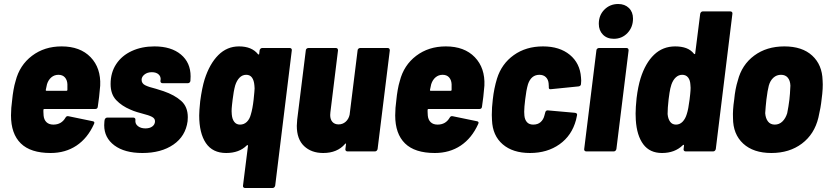

<svg xmlns="http://www.w3.org/2000/svg" viewBox="-20 -757 4142 960"><path d="M469 -224Q468 -212 456 -212H202Q197 -212 197 -207V-198Q197 -185 198 -179Q200 -158 212.5 -146Q225 -134 247 -134Q287 -134 307 -168Q312 -178 322 -176L443 -151Q456 -149 450 -137Q418 -66 362.5 -29Q307 8 233 8Q133 8 84 -40Q35 -88 35 -180Q35 -216 41 -259Q43 -281 47.5 -307Q52 -333 58 -352Q78 -431 140 -478Q202 -525 288 -525Q381 -525 433 -471Q485 -417 481 -329Q476 -268 469 -224ZM215 -336 209 -308Q208 -303 213 -303H312Q317 -303 317 -308V-336Q316 -357 304.5 -370Q293 -383 272 -383Q252 -383 237 -370.5Q222 -358 215 -336Z M501 -131Q501 -143 502 -149L503 -157Q504 -162 507.5 -165.5Q511 -169 516 -169H647Q652 -169 655 -165.5Q658 -162 657 -157V-156Q655 -138 669.5 -126.5Q684 -115 707 -115Q729 -115 742 -125Q755 -135 755 -151Q755 -165 739.5 -173Q724 -181 692 -189Q684 -191 665.5 -196.5Q647 -202 632 -209Q589 -227 561 -256.5Q533 -286 533 -337Q533 -394 561 -436.5Q589 -479 639 -502Q689 -525 752 -525Q836 -525 884.5 -484.5Q933 -444 933 -375Q933 -360 932 -352Q931 -347 927.5 -344Q924 -341 919 -341H793Q782 -341 782 -353L783 -357Q785 -374 773 -385Q761 -396 739 -396Q717 -396 702.5 -384.5Q688 -373 688 -358Q688 -340 705.5 -331Q723 -322 760 -313L798 -301Q853 -282 886 -252.5Q919 -223 919 -171Q919 -158 918 -151Q908 -76 847 -34Q786 8 692 8Q603 8 552 -30Q501 -68 501 -131Z M1291 -517H1429Q1434 -517 1437 -513.5Q1440 -510 1439 -505L1356 171Q1355 176 1351.5 179.5Q1348 183 1343 183H1205Q1200 183 1197 179.5Q1194 176 1195 171L1220 -28Q1220 -31 1218 -31.5Q1216 -32 1214 -30Q1176 8 1111 8Q1043 8 1009.5 -41.5Q976 -91 976 -180Q976 -203 981 -251Q990 -318 1003 -360Q1028 -438 1071.5 -481.5Q1115 -525 1175 -525Q1239 -525 1270 -486Q1272 -484 1274 -484.5Q1276 -485 1276 -488L1278 -505Q1279 -510 1282.5 -513.5Q1286 -517 1291 -517ZM1248 -258Q1253 -306 1253 -315L1252 -330Q1250 -355 1240 -369Q1230 -383 1211 -383Q1192 -383 1178 -369Q1164 -355 1156 -330Q1148 -301 1143 -258Q1142 -250 1140 -232Q1138 -214 1138 -201Q1138 -190 1139 -184Q1141 -161 1151.5 -147.5Q1162 -134 1180 -134Q1200 -134 1214 -147.5Q1228 -161 1234 -184Q1243 -213 1248 -258Z M1781 -517H1918Q1929 -517 1929 -505L1868 -12Q1867 -7 1863.5 -3.5Q1860 0 1855 0H1717Q1712 0 1709 -3.5Q1706 -7 1707 -12L1710 -36Q1711 -39 1709 -39.5Q1707 -40 1705 -37Q1666 8 1596 8Q1537 8 1500.5 -26.5Q1464 -61 1464 -128Q1464 -137 1466 -159L1509 -505Q1509 -510 1513 -513.5Q1517 -517 1522 -517H1659Q1670 -517 1670 -505L1632 -196Q1631 -191 1631 -182Q1631 -160 1642 -147.5Q1653 -135 1673 -135Q1693 -135 1708 -148Q1723 -161 1728 -183L1768 -505Q1768 -510 1772 -513.5Q1776 -517 1781 -517Z M2390 -224Q2389 -212 2377 -212H2123Q2118 -212 2118 -207V-198Q2118 -185 2119 -179Q2121 -158 2133.5 -146Q2146 -134 2168 -134Q2208 -134 2228 -168Q2233 -178 2243 -176L2364 -151Q2377 -149 2371 -137Q2339 -66 2283.5 -29Q2228 8 2154 8Q2054 8 2005 -40Q1956 -88 1956 -180Q1956 -216 1962 -259Q1964 -281 1968.5 -307Q1973 -333 1979 -352Q1999 -431 2061 -478Q2123 -525 2209 -525Q2302 -525 2354 -471Q2406 -417 2402 -329Q2397 -268 2390 -224ZM2136 -336 2130 -308Q2129 -303 2134 -303H2233Q2238 -303 2238 -308V-336Q2237 -357 2225.5 -370Q2214 -383 2193 -383Q2173 -383 2158 -370.5Q2143 -358 2136 -336Z M2440 -156Q2439 -164 2439 -182Q2439 -220 2444 -260Q2450 -315 2465 -364Q2488 -438 2549 -481.5Q2610 -525 2695 -525Q2778 -525 2829 -483Q2880 -441 2885 -370Q2886 -365 2886 -354Q2886 -344 2885 -338Q2885 -327 2873 -325L2734 -311H2732Q2724 -311 2724 -319V-325L2723 -341Q2721 -360 2709 -371.5Q2697 -383 2677 -383Q2636 -383 2620 -336Q2611 -305 2606 -260Q2601 -220 2601 -198Q2601 -185 2602 -179Q2604 -158 2615 -146Q2626 -134 2646 -134Q2669 -134 2683 -146.5Q2697 -159 2702 -179Q2704 -184 2706 -194Q2707 -200 2711 -203Q2715 -206 2720 -205L2855 -193Q2868 -191 2865 -180L2860 -157Q2839 -79 2777.5 -35.5Q2716 8 2630 8Q2544 8 2493.5 -35.5Q2443 -79 2440 -156Z M2974 -638Q2974 -681 3002 -709Q3030 -737 3071 -737Q3104 -737 3124.5 -717Q3145 -697 3145 -664Q3145 -621 3117.5 -592Q3090 -563 3049 -563Q3015 -563 2994.5 -584Q2974 -605 2974 -638ZM2901 -12 2962 -505Q2962 -510 2966 -513.5Q2970 -517 2975 -517H3112Q3123 -517 3123 -505L3062 -12Q3061 -7 3057.5 -3.5Q3054 0 3049 0H2911Q2906 0 2903 -3.5Q2900 -7 2901 -12Z M3494 -700H3632Q3637 -700 3640 -696.5Q3643 -693 3642 -688L3559 -12Q3558 -7 3554.5 -3.5Q3551 0 3546 0H3408Q3403 0 3400 -3.5Q3397 -7 3398 -12L3400 -29Q3400 -36 3394 -31Q3354 8 3290 8Q3229 8 3196.5 -35.5Q3164 -79 3159 -157Q3158 -168 3158 -189Q3158 -219 3163 -267Q3170 -324 3183 -366Q3207 -442 3250.5 -483.5Q3294 -525 3356 -525Q3387 -525 3410.5 -516.5Q3434 -508 3450 -488Q3452 -486 3454 -486.5Q3456 -487 3456 -490L3481 -688Q3482 -693 3485.5 -696.5Q3489 -700 3494 -700ZM3428 -260Q3429 -268 3431 -286.5Q3433 -305 3433 -318L3432 -333Q3431 -356 3420.5 -369.5Q3410 -383 3391 -383Q3373 -383 3359 -370Q3345 -357 3337 -334Q3331 -316 3327.5 -292.5Q3324 -269 3323 -260Q3318 -217 3318 -187Q3320 -163 3330.5 -148.5Q3341 -134 3360 -134Q3379 -134 3393 -148.5Q3407 -163 3414 -187Q3422 -211 3428 -260Z M3645 -167Q3643 -206 3651 -259Q3656 -313 3669 -354Q3689 -433 3751 -479Q3813 -525 3902 -525Q3991 -525 4041 -479Q4091 -433 4093 -355Q4096 -318 4088 -260Q4084 -220 4072 -169Q4052 -86 3989.5 -39Q3927 8 3837 8Q3747 8 3696 -39Q3645 -86 3645 -167ZM3916 -191Q3923 -226 3927 -259Q3930 -283 3932 -329Q3931 -354 3919 -368.5Q3907 -383 3885 -383Q3863 -383 3847 -368.5Q3831 -354 3824 -329Q3818 -307 3812 -259Q3808 -223 3806 -191Q3808 -165 3820 -149.5Q3832 -134 3854 -134Q3876 -134 3892 -149.5Q3908 -165 3916 -191Z"/></svg>

Font: Barlow Semi Condensed ExtraBold
Style: Italic
Weight: 800
Width: 4
Italic angle: -7°
Designer: Jeremy Tribby
Foundry: Tribby Type
Version: Version 1.408